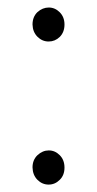

<svg xmlns="http://www.w3.org/2000/svg" viewBox="-20 -481 259 513"><path d="M66.9 -33.7Q66.9 -53.7 80.1 -66.4Q93.8 -79.1 110.4 -79.1Q127 -79.1 139.6 -66.4Q152.3 -53.7 152.3 -33.2Q152.3 -12.7 139.6 -0.5Q127 12.2 109.9 12.2Q92.8 12.2 80.1 -0.5Q67.4 -13.2 66.9 -33.7ZM66.9 -415.5Q66.9 -436 80.1 -448.7Q93.8 -460.9 110.4 -460.9Q127 -460.9 139.6 -448.2Q152.3 -435.5 152.3 -415.5Q152.3 -395 139.6 -382.3Q127 -370.1 109.9 -370.1Q92.8 -370.1 80.1 -382.8Q67.4 -395.5 66.9 -415.5Z"/></svg>

Font: SourceSansPro-Light
Style: Regular
Weight: 300
Designer: Paul D. Hunt
Foundry: Adobe Systems Incorporated
Version: Version 2.020;PS 2.0;hotconv 1.0.86;makeotf.lib2.5.63406